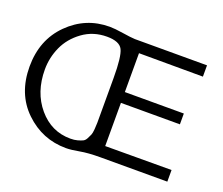

<svg xmlns="http://www.w3.org/2000/svg" viewBox="-120 -890 1259 1086"><g transform="rotate(20 510.0 -347.0)"><path d="M18 -346Q18 -507 121 -609.5Q224 -712 368 -712Q398 -712 449 -704Q500 -696 525 -695H959V-627L574 -628V-394H929V-329H574V-69L973 -70V0H571Q497 0 448.5 9Q400 18 369 18Q226 18 122 -82Q18 -182 18 -346ZM105 -360Q105 -223 182 -132Q259 -41 374 -41Q398 -41 416 -46Q434 -51 446 -56.5Q458 -62 466 -77.5Q474 -93 478.5 -103.5Q483 -114 485 -138.5Q487 -163 487 -177.5Q487 -192 487 -225Q487 -236 487 -242V-447Q487 -576 467.5 -615Q448 -654 373 -654Q290 -654 227 -608Q164 -562 134.5 -496.5Q105 -431 105 -360Z"/></g></svg>

Font: Coval
Style: Light
Weight: 300
Foundry: Context Ltd
Version: Version 001.000